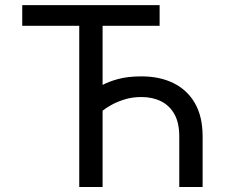

<svg xmlns="http://www.w3.org/2000/svg" viewBox="-20 -743 894 763"><path d="M542 -439.5Q615.2 -439.5 669.9 -412.4Q724.6 -385.3 754.9 -332.3Q785.2 -279.3 785.2 -201.2V0H692.4V-201.2Q692.4 -254.9 673.1 -289.3Q653.8 -323.7 619.9 -340.6Q585.9 -357.4 542 -357.4Q505.4 -357.4 475.1 -347.9Q444.8 -338.4 423.1 -326.2Q401.4 -314 389.4 -304.4Q377.4 -294.9 377.4 -294.9L337.4 -368.7Q337.4 -368.7 348.9 -379.4Q360.4 -390.1 385 -404.1Q409.7 -418 448.5 -428.7Q487.3 -439.5 542 -439.5ZM387.7 -640.6V0H294.9V-640.6H68.4V-722.7H614.3V-640.6Z"/></svg>

Font: Giphurs
Style: Regular
Weight: 400
Version: Version 2.010